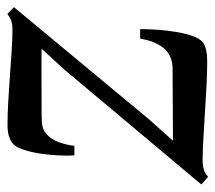

<svg xmlns="http://www.w3.org/2000/svg" viewBox="-64 -523 588 524"><g transform="rotate(-90 230.0 -261.0)"><path d="M359 -441.5Q347 -441.5 326.5 -441.8Q306 -442 281.8 -441.8Q257.5 -441.5 233.8 -441.5Q210 -441.5 191.2 -441.5Q172.5 -441.5 162.5 -441Q139.5 -440.5 125.2 -427.2Q111 -414 103.8 -394Q96.5 -374 94 -352H68Q66.5 -369 67.8 -394.8Q69 -420.5 73.2 -447.5Q77.5 -474.5 85.2 -495.8Q93 -517 105.5 -524Q111 -527.5 122 -531Q133 -534.5 151.5 -534.5Q179.5 -534.5 215 -532.5Q250.5 -530.5 287 -527.8Q323.5 -525 356 -523Q388.5 -521 409.5 -521Q424 -521 433.8 -523.8Q443.5 -526.5 453.5 -535L472.5 -517L166.5 -148.5L108 -83Q127 -83 154.8 -83.2Q182.5 -83.5 212.2 -83.5Q242 -83.5 267.2 -83.8Q292.5 -84 307.5 -84Q341.5 -85 360.8 -108.5Q380 -132 386.5 -172.5H412.5Q412.5 -151 410.8 -125.2Q409 -99.5 404.8 -74.2Q400.5 -49 393.8 -29.5Q387 -10 376.5 -1.5Q370 4 357 7.2Q344 10.5 322 10.5Q293 10.5 255.5 8.5Q218 6.5 179.5 4Q141 1.5 108.5 -0.2Q76 -2 56 -2Q40.5 -2 29.5 1.2Q18.5 4.5 9.5 13L-11.5 -5.5L303 -380.5Z"/></g></svg>

Font: Merriweather 96pt Medium
Style: Italic
Weight: 500
Italic angle: -7.8°
Version: Version 2.101